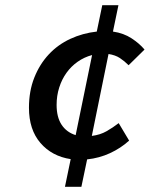

<svg xmlns="http://www.w3.org/2000/svg" viewBox="-20 -674 640 736"><path d="M197 -272Q197 -225 216 -196Q235 -167 270 -156L333 -463Q303 -455 278 -437.5Q253 -420 235 -395Q217 -370 207 -338.5Q197 -307 197 -272ZM229 42 251 -64Q179 -75 135 -126Q91 -177 91 -261Q91 -325 111.5 -376.5Q132 -428 167 -465.5Q202 -503 249.5 -525Q297 -547 351 -553L372 -654H434L413 -553Q454 -547 484.5 -527Q515 -507 534 -484L473 -424Q457 -440 439.5 -451.5Q422 -463 396 -467L332 -153Q364 -157 388.5 -171Q413 -185 435 -202L475 -135Q443 -106 402 -87Q361 -68 314 -63L292 42Z"/></svg>

Font: Source Code Pro Semibold
Style: Italic
Weight: 600
Italic angle: -11°
Monospace: yes
Designer: Paul D. Hunt, Teo Tuominen
Foundry: Adobe Systems Incorporated
Version: Version 1.050;PS 1.000;hotconv 16.6.51;makeotf.lib2.5.65220